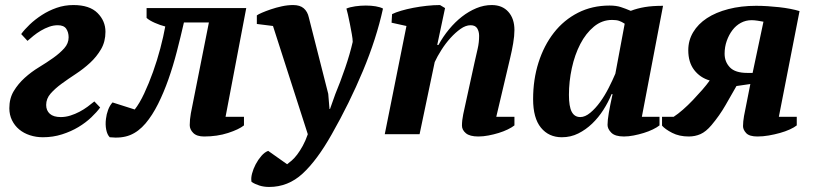

<svg xmlns="http://www.w3.org/2000/svg" viewBox="-20 -532 3222 761"><path d="M17 -103Q17 -142 34.5 -171Q52 -200 78 -223.5Q104 -247 134.5 -265.5Q165 -284 191 -302.5Q217 -321 234.5 -340.5Q252 -360 252 -384Q252 -404 242.5 -418Q233 -432 209 -432Q192 -432 175 -426Q158 -420 142 -410.5Q126 -401 112.5 -390Q99 -379 89 -370L64 -397Q77 -415 98 -435Q119 -455 146 -472.5Q173 -490 204.5 -501Q236 -512 271 -512Q335 -512 366.5 -480.5Q398 -449 398 -406Q398 -367 380.5 -337Q363 -307 337 -283Q311 -259 280.5 -239Q250 -219 224 -200Q198 -181 180.5 -161Q163 -141 163 -116Q163 -94 177.5 -81Q192 -68 221 -68Q240 -68 259 -74Q278 -80 295 -89Q312 -98 327 -109Q342 -120 354 -130L377 -106Q364 -88 342 -67Q320 -46 291 -28.5Q262 -11 226 0.5Q190 12 150 12Q123 12 98.5 4Q74 -4 56 -19Q38 -34 27.5 -55.5Q17 -77 17 -103Z M808 -443H709Q696 -386 681 -328Q666 -270 647.5 -217.5Q629 -165 606.5 -120Q584 -75 557 -43Q529 -10 495.5 3.5Q462 17 415 12Q405 2 401 -18Q397 -38 400 -61Q402 -79 408.5 -96.5Q415 -114 426 -126L514 -98Q533 -122 551.5 -161.5Q570 -201 586.5 -247Q603 -293 615.5 -340.5Q628 -388 635 -427Q615 -432 593.5 -441.5Q572 -451 561 -461V-500H956L874 -69H947V-35Q927 -19 884 -5Q841 9 789 9Q760 9 746 -5Q732 -19 732 -36Q732 -58 736.5 -83Q741 -108 746 -131Z M1062 -429 998 -437V-471Q1003 -475 1018 -481.5Q1033 -488 1053.5 -495Q1074 -502 1097 -507Q1120 -512 1142 -512Q1169 -512 1184 -499Q1199 -486 1204 -463L1281 -160L1286 -100H1288L1309 -159Q1329 -207 1348 -262.5Q1367 -318 1378 -366Q1378 -377 1374.5 -396.5Q1371 -416 1367 -436.5Q1363 -457 1359 -474.5Q1355 -492 1353 -498Q1367 -504 1388 -507Q1409 -510 1430 -510Q1451 -510 1469 -507Q1487 -504 1498 -498Q1472 -379 1418.5 -251Q1365 -123 1295 0Q1237 103 1179.5 156Q1122 209 1047 209Q1026 209 1008.5 203.5Q991 198 977 189Q974 175 979 156Q984 137 993.5 119Q1003 101 1016 86Q1029 71 1043 66L1118 119Q1125 114 1136 104.5Q1147 95 1158 80.5Q1169 66 1180 46Q1191 26 1200 0Z M1861 -285Q1868 -316 1873.5 -340Q1879 -364 1879 -390Q1879 -407 1871.5 -419.5Q1864 -432 1845 -432Q1826 -432 1805.5 -417.5Q1785 -403 1765.5 -381.5Q1746 -360 1729.5 -334Q1713 -308 1703 -286L1643 0H1505L1591 -429L1532 -442L1534 -476Q1548 -483 1570 -489.5Q1592 -496 1618 -501Q1644 -506 1671.5 -509Q1699 -512 1724 -512L1744 -500L1713 -354H1718Q1736 -387 1760 -416Q1784 -445 1811 -466Q1838 -487 1868 -499.5Q1898 -512 1929 -512Q1971 -512 1995 -485Q2019 -458 2019 -413Q2019 -390 2014 -360.5Q2009 -331 2002 -302L1947 -69H2019V-35Q2009 -27 1992.5 -19Q1976 -11 1956.5 -5Q1937 1 1916 5Q1895 9 1876 9Q1842 9 1826.5 -4Q1811 -17 1811 -34Q1811 -55 1816 -79Q1821 -103 1826 -125Z M2280 -68Q2299 -68 2319.5 -85Q2340 -102 2358.5 -127.5Q2377 -153 2392.5 -183.5Q2408 -214 2419 -240L2456 -438Q2444 -446 2433.5 -449.5Q2423 -453 2406 -453Q2366 -453 2334 -426.5Q2302 -400 2280 -357.5Q2258 -315 2246.5 -262Q2235 -209 2235 -156Q2235 -110 2246 -89Q2257 -68 2280 -68ZM2404 -159Q2391 -127 2371.5 -96.5Q2352 -66 2327 -42Q2302 -18 2272 -3Q2242 12 2207 12Q2155 12 2124 -26Q2093 -64 2093 -139Q2093 -217 2114.5 -284.5Q2136 -352 2175.5 -402.5Q2215 -453 2271 -481.5Q2327 -510 2396 -510Q2422 -510 2440.5 -504Q2459 -498 2480 -489Q2506 -499 2536 -504Q2566 -509 2608 -509L2524 -69H2594V-35Q2584 -27 2567.5 -19Q2551 -11 2531.5 -5Q2512 1 2491.5 5Q2471 9 2453 9Q2418 9 2403 -6Q2388 -21 2388 -37Q2388 -55 2393 -84.5Q2398 -114 2408 -159Z M3006 -446Q2996 -448 2982.5 -450Q2969 -452 2959 -452Q2936 -452 2916.5 -441.5Q2897 -431 2883 -412.5Q2869 -394 2860.5 -370Q2852 -346 2852 -319Q2852 -287 2873 -265Q2894 -243 2942 -243H2963ZM2793 -213Q2755 -224 2731.5 -254.5Q2708 -285 2708 -333Q2708 -372 2727.5 -404.5Q2747 -437 2782 -460Q2817 -483 2867 -496Q2917 -509 2977 -509Q2999 -509 3022.5 -507.5Q3046 -506 3068.5 -503.5Q3091 -501 3112 -497Q3133 -493 3149 -488L3067 -69H3138V-35Q3128 -27 3110.5 -19Q3093 -11 3071.5 -5Q3050 1 3027 5Q3004 9 2982 9Q2950 9 2937.5 -4.5Q2925 -18 2925 -32Q2925 -50 2929 -72.5Q2933 -95 2938 -118L2954 -199L2899 -191Q2879 -156 2855.5 -115Q2832 -74 2800 -36Q2778 -10 2756.5 -0.5Q2735 9 2710 9Q2672 9 2644 -5.5Q2616 -20 2604 -34V-69H2650Q2667 -80 2687 -97.5Q2707 -115 2726.5 -135.5Q2746 -156 2763.5 -176Q2781 -196 2793 -213Z"/></svg>

Font: PT Serif
Style: Bold Italic
Weight: 700
Italic angle: -12°
Designer: A.Korolkova, O.Umpeleva, V.Yefimov
Foundry: ParaType Ltd
Version: Version 1.000W OFL